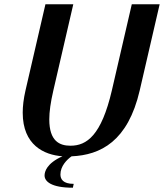

<svg xmlns="http://www.w3.org/2000/svg" viewBox="-20 -720 765 896"><path d="M595 -700 502 -298C453 -88 385 -40 309 -40C258 -40 210 -61 210 -163C210 -198 216 -242 229 -298L322 -700H192L99 -298C90 -259 86 -224 86 -194C86 -43.1 185.4 3.2 271.5 9.3C197.9 42.1 188 81.1 188 99C188 126 218 156 320 156L324 138C274 138 262 116 262 94C262 55.3 292 25 313.9 9.5C449.8 3.6 576.9 -60.7 632 -298L725 -700Z"/></svg>

Font: Pfennig
Style: BoldItalic
Weight: 700
Italic angle: -13°
Version: Version 20100423